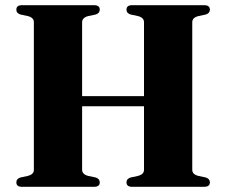

<svg xmlns="http://www.w3.org/2000/svg" viewBox="-20 -720 872 740"><path d="M296.5 -65.5Q296.5 -48 320 -42L348.5 -36Q364.5 -31 364.5 -17Q364.5 0 342 0H65Q43 0 43 -17Q43 -31 59 -36L87.5 -42Q110.5 -48 110.5 -65.5V-634.5Q110.5 -652 87.5 -658L59 -664Q43 -669 43 -683Q43 -700 65 -700H342Q364.5 -700 364.5 -683Q364.5 -669 348.5 -664L320 -658Q296.5 -652 296.5 -634.5V-349.5H535V-634.5Q535 -652 512 -658L483.5 -664Q467.5 -669 467.5 -683Q467.5 -700 489.5 -700H766.5Q789 -700 789 -683Q789 -669 773 -664L744.5 -658Q721 -652 721 -634.5V-65.5Q721 -48 744.5 -42L773 -36Q789 -31 789 -17Q789 0 766.5 0H489.5Q467.5 0 467.5 -17Q467.5 -31 483.5 -36L512 -42Q535 -48 535 -65.5V-310.5H296.5Z"/></svg>

Font: Fraunces 72pt
Style: Bold
Weight: 700
Version: Version 1.000;[b76b70a41]